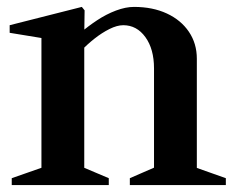

<svg xmlns="http://www.w3.org/2000/svg" viewBox="-20 -536 674 556"><path d="M14 0V-20L114 -55L100 -36V-440L118 -423L8 -441V-463L217 -516L225 -506L224 -435L213 -441Q235 -460 261.5 -477.5Q288 -495 316 -505.5Q344 -516 368 -516Q422 -516 463 -497Q504 -478 527 -444Q550 -410 550 -366V-35L538 -54L634 -20V0H356V-20L441 -57L426 -34V-338Q426 -394 401 -428.5Q376 -463 337 -463Q319 -463 297 -452Q275 -441 253.5 -424Q232 -407 214 -388L224 -415V-34L210 -56L295 -20V0Z"/></svg>

Font: Wittgenstein SemiBold
Style: Regular
Weight: 600
Designer: Jörg Drees
Foundry: Jörg Drees
Version: Version 1.500